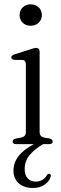

<svg xmlns="http://www.w3.org/2000/svg" viewBox="-20 -680 290 906"><path d="M124.5 -558.5Q102 -558.5 87.2 -572.8Q72.5 -587 72.5 -609Q72.5 -631 87.2 -645.2Q102 -659.5 124.5 -659.5Q148 -659.5 162.8 -645.2Q177.5 -631 177.5 -609Q177.5 -587.5 162.8 -573Q148 -558.5 124.5 -558.5ZM167 -435.5V-57.5Q167 -35.5 188 -31L214 -26.5Q228.5 -22.5 228.5 -12.5Q228.5 0 212 0H183.5Q143.5 23.5 120 51.5Q96.5 79.5 96.5 118Q96.5 147 111.2 162Q126 177 149 177Q164.5 177 178.8 169.2Q193 161.5 201 147Q206.5 139 212.5 140Q222.5 142 219 154.5Q214 173.5 192 190.2Q170 207 135.5 207Q93 207 68.2 184.8Q43.5 162.5 43.5 125Q43.5 50.5 140 0H55.5Q39.5 0 39.5 -12.5Q39.5 -22 53.5 -26L81 -31Q102 -36 102 -57V-377.5Q102 -395.5 86.5 -397L46.5 -397.5Q33.5 -399.5 33.5 -409Q33.5 -418.5 48.5 -423.5L121 -446.5Q142 -454 149.5 -454Q167 -454 167 -435.5Z"/></svg>

Font: Fraunces 72pt S050 Light
Style: Regular
Weight: 300
Version: Version 1.000; ttfautohint (v1.8.3)